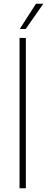

<svg xmlns="http://www.w3.org/2000/svg" viewBox="-20 -1012 253 1032"><path d="M85 0V-808H119V0ZM86 -856 173.5 -992H213L118 -856Z"/></svg>

Font: Encode Sans Condensed Thin Thin
Style: Regular
Weight: 250
Version: Version 3.002